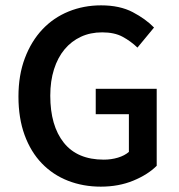

<svg xmlns="http://www.w3.org/2000/svg" viewBox="-20 -686 668 718"><path d="M357 12Q291 12 234.5 -10Q178 -32 136.5 -75Q95 -118 72 -181Q49 -244 49 -325Q49 -405 73 -468.5Q97 -532 138.5 -576Q180 -620 236.5 -643Q293 -666 358 -666Q428 -666 476.5 -640.5Q525 -615 556 -583L494 -508Q469 -532 438.5 -548.5Q408 -565 362 -565Q318 -565 282.5 -548.5Q247 -532 221.5 -501.5Q196 -471 182 -427Q168 -383 168 -328Q168 -216 218.5 -152.5Q269 -89 368 -89Q396 -89 421 -96.5Q446 -104 462 -118V-259H338V-354H566V-66Q533 -33 478.5 -10.5Q424 12 357 12Z"/></svg>

Font: Giro Semibold
Style: Regular
Weight: 600
Designer: Paul D. Hunt
Foundry: Adobe Systems Incorporated
Version: Version 1.000;PS 1.0;hotconv 1.0.88;makeotf.lib2.5.647800